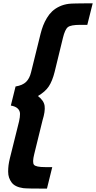

<svg xmlns="http://www.w3.org/2000/svg" viewBox="-20 -934 575 1150"><path d="M293 66.9 261.2 195.8Q140.1 195.8 119.1 192.9Q94.7 189.5 77.1 180.9Q59.6 172.4 49.6 158.9Q39.6 145.5 34.2 129.6Q28.8 113.8 28.8 94Q28.8 74.2 31.2 55.2Q33.7 36.1 39.1 14.2L94.2 -207Q100.1 -232.9 99.9 -252Q99.6 -271 86.2 -283.9Q72.8 -296.9 44.9 -301.8L73.2 -416Q115.2 -422.9 136.2 -443.4Q157.2 -463.9 166 -501L223.1 -731.9Q230 -758.8 238.5 -781Q247.1 -803.2 261 -826.4Q274.9 -849.6 292.5 -866.2Q310.1 -882.8 335.7 -895Q361.3 -907.2 392.1 -911.1Q401.9 -912.6 437.7 -913.3Q473.6 -914.1 504.4 -914.1H535.2L502.9 -785.2H460.9Q404.3 -785.2 386.7 -771.5Q369.1 -757.8 356.9 -707L307.1 -502.9Q293.5 -448.7 272.2 -416.5Q251 -384.3 207 -358.9Q243.2 -331.5 247.3 -299.3Q251.5 -267.1 234.9 -213.9L185.1 -11.2Q172.4 39.1 183.6 53Q194.8 66.9 251 66.9Z"/></svg>

Font: Sinkin Sans 700 Bold Italic
Style: Bold Italic
Weight: 700
Italic angle: -112°
Designer: Keith Bates
Foundry: K-Type
Version: Sinkin Sans (version 1.0)  by Keith Bates   •   © 2014   www